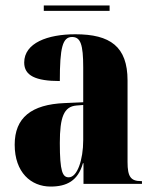

<svg xmlns="http://www.w3.org/2000/svg" viewBox="-20 -676 563 706"><path d="M141 -636H383V-656H141ZM166 10C225 10 267 -11 285 -76H287V0H502V-10H499C461 -10 449 -26 449 -80V-380C449 -505 385 -550 257 -550C155 -550 69 -518 69 -446C69 -398 111 -378 200 -378C200 -501 210 -540 245 -540C276 -540 286 -513 286 -428V-300L218 -297C95 -292 34 -243 34 -144C34 -42 94 10 166 10ZM233 -24C210 -24 200 -45 200 -150C200 -246 215 -284 261 -288L286 -290V-161C286 -88 264 -24 233 -24Z"/></svg>

Font: Noto Serif Display ExtraCondensed Black
Style: Regular
Weight: 900
Width: 2
Designer: Monotype Design Team
Foundry: Monotype Imaging Inc.
Version: Version 2.009